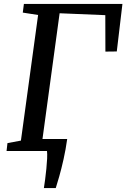

<svg xmlns="http://www.w3.org/2000/svg" viewBox="-20 -763 638 970"><path d="M201.7 187.2Q204.5 169.7 208 143.8Q211.4 117.8 214.2 90Q217 62.3 218.1 38.2Q219.2 14.1 217.4 0L165.1 -60.9H319.5Q312.2 -7.9 301.1 41.4Q290.1 90.7 279.2 128.7Q268.3 166.7 261.7 187.2ZM13.1 0 17.7 -40 85.7 -52.7 172.5 -687.3 95.1 -699.3 100.7 -743H598.5L570 -503L512.5 -502.3L512 -686.4L281.2 -696L193.5 -52.7L307.2 -40L303.2 0Z"/></svg>

Font: Merriweather 7pt Light
Style: Italic
Weight: 300
Italic angle: -7.8°
Designer: Eben Sorkin
Foundry: Eben Sorkin
Version: Version 2.200;gftools[0.9.31]